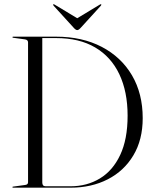

<svg xmlns="http://www.w3.org/2000/svg" viewBox="-20 -870 718 890"><path d="M37.5 -2.5Q37.5 -5 41 -5L96 -12.5Q110 -14 110 -25V-673.5Q110 -685.5 95.5 -687.5L41 -695Q37.5 -696 37.5 -697.5Q37.5 -700 41 -700H240Q361 -700 451.5 -652.8Q542 -605.5 591.8 -520.8Q641.5 -436 641.5 -322.5Q641.5 -222 598.2 -149.8Q555 -77.5 479.5 -38.8Q404 0 307 0H41Q37.5 0 37.5 -2.5ZM307 -6.5Q383 -6.5 443 -42.8Q503 -79 537.2 -151.8Q571.5 -224.5 571.5 -334Q571.5 -445 533.2 -525.8Q495 -606.5 421.2 -650Q347.5 -693.5 240.5 -693.5H176V-24Q176 -6.5 191.5 -6.5ZM355 -742Q345 -730.5 338 -730.5Q331 -730.5 321 -742L228.5 -843.5Q225 -848 227 -850Q229 -851.5 233.5 -848.5L338 -785.5L442.5 -848.5Q447 -851.5 449 -850Q451 -848 447.5 -843.5Z"/></svg>

Font: Fraunces 144pt Light
Style: Regular
Weight: 300
Version: Version 1.000;[b76b70a41]